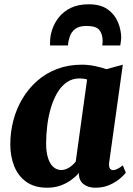

<svg xmlns="http://www.w3.org/2000/svg" viewBox="-20 -865 622 895"><path d="M489 -108.5Q486.5 -89 491.8 -80.5Q497 -72 508 -72Q515 -72 525.5 -76.8Q536 -81.5 552.5 -94L566.5 -60.5Q560.5 -51 541 -34Q521.5 -17 492 -3.5Q462.5 10 424.5 10Q392 10 371 -5.5Q350 -21 347.5 -50L348.5 -59.5Q333.5 -42 311.8 -26Q290 -10 262 0Q234 10 199.5 10Q141 10 102.8 -17.2Q64.5 -44.5 46.2 -90.5Q28 -136.5 28 -191.5Q28 -249 42.2 -303.5Q56.5 -358 84.5 -405Q112.5 -452 153 -487.8Q193.5 -523.5 246 -543.5Q298.5 -563.5 361.5 -563.5Q391 -563.5 422.8 -557Q454.5 -550.5 476 -542.5L552.5 -563.5ZM386 -494.5Q378 -497 369.2 -498.2Q360.5 -499.5 351 -499.5Q316.5 -499.5 290.5 -481Q264.5 -462.5 246.2 -431Q228 -399.5 216.5 -359.8Q205 -320 200 -277.8Q195 -235.5 195 -195.5Q195 -156.5 203.8 -128.8Q212.5 -101 228.5 -86.8Q244.5 -72.5 266 -72.5Q275.5 -72.5 284.5 -75.5Q293.5 -78.5 302 -83.8Q310.5 -89 318.2 -96Q326 -103 333 -111.5ZM213.5 -653Q213.5 -657.5 213.2 -661.5Q213 -665.5 213.5 -670.5Q213.5 -697.5 223.5 -727.8Q233.5 -758 254.8 -784.8Q276 -811.5 310.2 -828.2Q344.5 -845 393.5 -845Q449.5 -845 482.5 -821Q515.5 -797 530.2 -760.8Q545 -724.5 545 -688Q544.5 -678.5 543.2 -669.5Q542 -660.5 540.5 -653H456.5Q457.5 -658.5 458 -663.8Q458.5 -669 458.5 -675Q458 -706.5 443 -725.2Q428 -744 383 -744Q348.5 -744 330.2 -729.8Q312 -715.5 305 -694.2Q298 -673 297 -653Z"/></svg>

Font: Merriweather 28pt Black
Style: Italic
Weight: 900
Italic angle: -7.8°
Version: Version 2.101